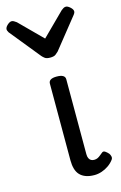

<svg xmlns="http://www.w3.org/2000/svg" viewBox="-177 -901 615 973"><g transform="rotate(-15 130.5 -414.0)"><path d="M193 17Q167 17 148 10Q129 3 117 -10Q105 -23 99.5 -42.5Q94 -62 94 -86V-489Q94 -502 104.5 -508.5Q115 -515 136 -515Q158 -515 169 -508.5Q180 -502 180 -489V-96Q180 -83 184 -74.5Q188 -66 195 -62Q202 -58 211 -58Q222 -58 230 -62Q238 -66 245 -72Q252 -78 260 -84Q267 -89 275.5 -83.5Q284 -78 293 -68Q298 -61 300 -52Q302 -43 296 -35Q285 -20 268 -8Q251 4 231.5 10.5Q212 17 193 17ZM273 -845Q282 -845 295 -833.5Q308 -822 308 -811Q308 -809 307 -805.5Q306 -802 301 -795L174 -636Q168 -630 159 -623Q150 -616 130 -616Q111 -616 102 -623Q93 -630 88 -636L-41 -795Q-45 -802 -46 -805.5Q-47 -809 -47 -811Q-47 -822 -34.5 -833.5Q-22 -845 -12 -845Q-6 -845 0 -841.5Q6 -838 13 -833L130 -716L248 -833Q254 -838 260 -841.5Q266 -845 273 -845Z"/></g></svg>

Font: Playwrite ES Deco
Style: Regular
Weight: 400
Designer: Veronika Burian, José Scaglione
Foundry: TypeTogether
Version: Version 1.002